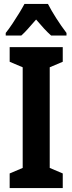

<svg xmlns="http://www.w3.org/2000/svg" viewBox="-20 -953 366 973"><path d="M298 0H29V-74L95 -102V-612L29 -640V-714H298V-640L232 -612V-102L298 -74ZM223 -933Q240 -900 264.5 -861.5Q289 -823 317 -786V-773H239Q222 -788 203 -808.5Q184 -829 163 -854Q141 -829 122 -807.5Q103 -786 88 -773H9V-786Q25 -806 43 -833Q61 -860 77.5 -887Q94 -914 104 -933Z"/></svg>

Font: Noto Sans Armenian ExtraCondensed
Style: Bold
Weight: 700
Width: 2
Designer: Monotype Design Team
Foundry: Monotype Imaging Inc.
Version: Version 2.008; ttfautohint (v1.8.4.7-5d5b)